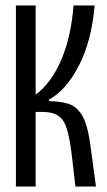

<svg xmlns="http://www.w3.org/2000/svg" viewBox="-20 -680 389 700"><path d="M38 0V-660H110V-335Q169 -379 204.5 -464.5Q240 -550 248 -660H325Q314 -531 268 -441.5Q222 -352 159 -317V-311Q198 -311 228 -302Q258 -293 278 -261.5Q298 -230 308 -161L330 0H255L240 -128Q233 -181 223 -212.5Q213 -244 192.5 -258Q172 -272 133 -272H110V0Z"/></svg>

Font: Bricolage Grotesque 48pt Condensed Light
Style: Regular
Weight: 300
Width: 3
Designer: Mathieu Triay
Foundry: Atelier Triay
Version: Version 1.000; ttfautohint (v1.8.4.7-5d5b);gftools[0.9.32]